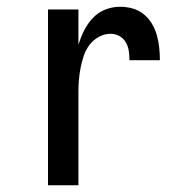

<svg xmlns="http://www.w3.org/2000/svg" viewBox="-20 -548 540 568"><path d="M122 0V-520H212V-416Q219 -438 229 -458Q239 -478 254.5 -494.5Q270 -511 291 -519.5Q312 -528 335 -528Q354 -528 372 -523Q390 -518 404.5 -506.5Q419 -495 429 -478.5Q439 -462 444 -444Q449 -426 451 -407.5Q453 -389 453 -370H363Q363 -384 361 -397.5Q359 -411 352 -423Q345 -435 333 -441.5Q321 -448 307 -448Q289 -448 272.5 -439Q256 -430 245 -415.5Q234 -401 228 -383.5Q222 -366 218.5 -348Q215 -330 213.5 -312Q212 -294 212 -276V0Z"/></svg>

Font: Iosevka Curly Medium
Style: Regular
Weight: 500
Monospace: yes
Designer: Belleve Invis
Foundry: Belleve Invis
Version: Version 22.1.2; ttfautohint (v1.8.4)